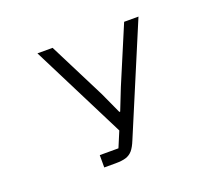

<svg xmlns="http://www.w3.org/2000/svg" viewBox="-121 -908 1242 1082"><g transform="rotate(-20 500.0 -366.5)"><path d="M331 0V-74H443L482 -167L197 -733H288L460 -392L518 -265H523L574 -394L717 -733H803L532 -89Q517 -52 501 -33.5Q485 -15 461.5 -7.5Q438 0 398 0Z"/></g></svg>

Font: IBM Plex Sans JP
Style: Regular
Weight: 400
Designer: Mike Abbink; Paul van der Laan; Pieter van Rosmalen; Wujin Sim; Yejin Wi; Jinhee Kim; Boomi Park; Yona Kim; Kichan Ma
Foundry: Sandoll Inc.
Version: Version 1.001